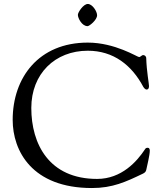

<svg xmlns="http://www.w3.org/2000/svg" viewBox="-20 -929 847 969"><path d="M373 -854C373 -838 393 -797 422 -797C431 -797 470 -828 470 -852C470 -872 446 -909 423 -909C401 -909 373 -867 373 -854ZM44 -324C44 -167 142 20 444 20C548 20 615 -11 702 -53C710 -57 716 -62 718 -71C722 -92 736 -145 736 -169C736 -176 733 -183 727 -183C720 -183 716 -183 712 -176C672 -115 594 -26 470 -26C227 -26 138 -203 138 -384C138 -557 258 -673 423 -673C553 -673 645 -600 703 -491C707 -484 714 -477 720 -477C724 -477 732 -479 732 -495C732 -507 720 -569 718 -635C718 -646 709 -651 703 -651C695 -651 689 -641 682 -641C673 -641 561 -714 423 -714C175 -714 44 -537 44 -324Z"/></svg>

Font: OFL Sorts Mill Goudy
Style: Regular
Weight: 500
Version: Version 003.000